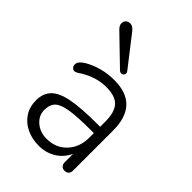

<svg xmlns="http://www.w3.org/2000/svg" viewBox="-221 -859 968 968"><g transform="rotate(45 263.0 -374.5)"><path d="M387.2 -202.1V-234.9H368.2Q272 -234.9 220.9 -227.1Q169.9 -219.2 148.9 -199.7Q127.9 -180.2 127.9 -140.6Q127.9 -101.1 159.9 -73.5Q191.9 -45.9 238.8 -45.9Q304.2 -45.9 345.7 -89.8Q387.2 -133.8 387.2 -202.1ZM272 -497.1Q446.8 -497.1 446.8 -312V-26.9Q446.8 -12.7 439 -4.4Q431.2 3.9 417 3.9Q402.8 3.9 395 -4.6Q387.2 -13.2 387.2 -26.9V-86.9Q366.2 -42 326.2 -17.6Q286.1 6.8 236.6 6.8Q187 6.8 147.9 -12Q108.9 -30.8 86.4 -64.9Q64 -99.1 64 -146.7Q64 -194.3 92 -224.1Q120.1 -253.9 185.1 -266.8Q250 -279.8 366.2 -279.8H387.2V-316.9Q387.2 -382.8 360.1 -413.3Q333 -443.8 266.8 -443.8Q200.7 -443.8 133.8 -404.8L118.2 -394.5Q105.5 -386.2 96.4 -386.2Q87.4 -386.2 80.8 -393.6Q74.2 -400.9 74.2 -412.1Q74.2 -434.1 108.9 -455.1Q182.6 -497.1 272 -497.1ZM160.2 -735.8 285.2 -575.2Q290 -568.4 290 -561.8Q290 -555.2 284.4 -550Q278.8 -544.9 271.5 -544.9Q264.2 -544.9 257.8 -550.8L110.8 -692.9Q93.8 -709 94 -724.1Q94.2 -739.3 103 -747.6Q111.8 -755.9 127.9 -755.9Q144 -755.9 160.2 -735.8Z"/></g></svg>

Font: Nunito-Light
Style: Regular
Weight: 300
Designer: Vernon Adams
Foundry: newtypography
Version: Version 3.000